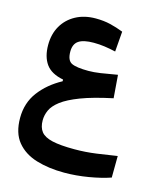

<svg xmlns="http://www.w3.org/2000/svg" viewBox="-116 -559 819 961"><g transform="rotate(15 293.0 -78.5)"><path d="M306.6 314.9Q226.1 314.9 162.1 295.4Q98.1 275.9 60.8 230.5Q23.4 185.1 23.4 106.9Q23.4 28.8 66.9 -28.8Q110.4 -86.4 181.6 -125V-133.8Q118.2 -146 91.3 -183.8Q64.5 -221.7 64.5 -282.2Q64.5 -338.4 88.9 -380.9Q113.3 -423.3 157.7 -447.5Q202.1 -471.7 261.2 -471.7Q302.7 -471.7 337.2 -463.4Q371.6 -455.1 405.3 -441.9L397 -336.9Q367.2 -343.8 339.4 -347.7Q311.5 -351.6 282.7 -351.6Q229.5 -351.6 204.8 -334.7Q180.2 -317.9 180.2 -278.8Q180.2 -232.9 205.3 -220.7Q230.5 -208.5 293 -208.5Q319.8 -208.5 354.7 -213.6Q389.6 -218.8 440.9 -228L450.2 -108.9Q349.1 -87.4 287.1 -63.7Q225.1 -40 192.1 -14.9Q159.2 10.3 147.5 36.4Q135.7 62.5 135.7 89.4Q135.7 126 152.8 147.7Q169.9 169.4 211.7 179Q253.4 188.5 326.2 188.5Q383.8 188.5 439.9 180.7Q496.1 172.9 544.9 165L543.9 276.9Q497.6 293 433.1 304Q368.7 314.9 306.6 314.9Z"/></g></svg>

Font: Cascadia Mono PL SemiBold
Style: Regular
Weight: 600
Monospace: yes
Designer: Aaron Bell
Foundry: Saja Typeworks
Version: Version 2404.023; ttfautohint (v1.8.4)